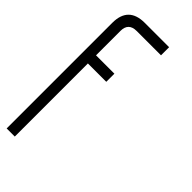

<svg xmlns="http://www.w3.org/2000/svg" viewBox="-237 -774 816 816"><g transform="rotate(45 171.0 -366.0)"><path d="M48.8 -634.8Q48.8 -683.6 97.7 -683.6H244.1V-732.4H97.7Q0 -732.4 0 -634.8V0H48.8V-439.5H159.2V-488.3H48.8Z"/></g></svg>

Font: Daray
Style: Regular
Weight: 400
Designer: Maxim Raikov
Foundry: Maxim Raikov
Version: Version 1.00 May 24, 2021, initial release